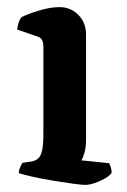

<svg xmlns="http://www.w3.org/2000/svg" viewBox="-20 -520 357 540"><path d="M219 0Q210 0 184.5 -3.5Q159 -7 128.5 -12Q98 -17 71.5 -23Q45 -29 33 -33Q33 -41 36.5 -49Q40 -57 43 -62L70 -66Q80 -68 87.5 -74.5Q95 -81 98.5 -97Q102 -113 102 -146V-391Q102 -400 98.5 -407Q95 -414 86 -417L28 -437Q30 -449 33 -458Q36 -467 41 -472Q59 -481 90.5 -490.5Q122 -500 147 -500Q179 -500 200.5 -478Q222 -456 222 -423V-126Q222 -106 217.5 -90.5Q213 -75 209 -69L287 -61Q289 -57 291.5 -50Q294 -43 294 -34Q289 -26 275 -18Q261 -10 246 -5Q231 0 219 0Z"/></svg>

Font: Texturina Medium 12pt SemiBold
Style: Regular
Weight: 600
Version: Version 1.002